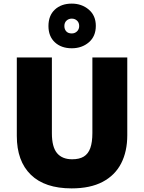

<svg xmlns="http://www.w3.org/2000/svg" viewBox="-20 -1032 797 1062"><path d="M684 -284Q684 -194 650 -128Q616 -62 547.5 -26Q479 10 376 10Q228 10 150.5 -65.5Q73 -141 73 -280V-714H267V-295Q267 -219 295.5 -185Q324 -151 379 -151Q419 -151 443.5 -166Q468 -181 479.5 -213Q491 -245 491 -296V-714H684ZM377 -765Q319 -765 283.5 -798Q248 -831 248 -888Q248 -946 283.5 -979Q319 -1012 377 -1012Q432 -1012 471 -979Q510 -946 510 -889Q510 -831 471.5 -798Q433 -765 377 -765ZM377 -847Q394 -847 406 -858.5Q418 -870 418 -888Q418 -907 406 -918Q394 -929 377 -929Q360 -929 348 -918Q336 -907 336 -888Q336 -870 346.5 -858.5Q357 -847 377 -847Z"/></svg>

Font: Noto Sans Armenian Black
Style: Regular
Weight: 900
Version: Version 2.007